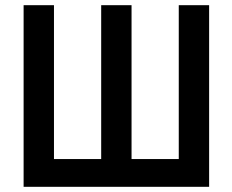

<svg xmlns="http://www.w3.org/2000/svg" viewBox="-20 -720 896 740"><path d="M71 0V-700H188V-107H370V-700H487V-107H669V-700H786V0Z"/></svg>

Font: Zen Kaku Gothic New
Style: Bold
Weight: 700
Designer: Yoshimichi Ohira
Foundry: Positype
Version: Version 1.002